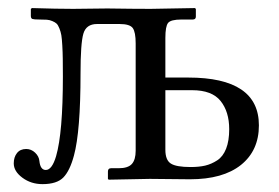

<svg xmlns="http://www.w3.org/2000/svg" viewBox="-20 -451 703 483"><path d="M396 -255.9H453.6Q631.3 -255.9 631.3 -135.7Q631.3 -72.3 586.2 -36.1Q541 0 458 0L356.9 -1L253.4 1L251.5 -1V-19.5Q251.5 -27.8 259.3 -27.8H278.3Q302.2 -27.8 311.8 -38.6Q321.3 -49.3 321.3 -71.8V-341.8Q321.3 -370.1 314 -380.4Q306.6 -390.6 280.8 -390.6H224.1Q196.8 -390.6 189.7 -366.2Q182.6 -341.8 182.6 -266.1Q182.6 -120.6 166 -59.6Q155.8 -21.5 139.4 -4.6Q123 12.2 86.9 12.2Q58.1 12.2 36.4 -3.9Q14.6 -20 14.6 -40Q14.6 -55.7 22.7 -65.9Q30.8 -76.2 45.9 -76.2Q58.6 -76.2 68.4 -66.9Q78.1 -57.6 79.1 -45.9Q81.5 -23.4 95.2 -23.4Q110.8 -23.4 121.1 -58.1Q138.2 -117.2 138.2 -258.8Q138.2 -286.6 137.9 -303.2Q137.7 -319.8 136.7 -336.9Q135.7 -354 134.3 -362.5Q132.8 -371.1 129.4 -379.6Q126 -388.2 122.3 -391.6Q118.7 -395 111.8 -397.9Q105 -400.9 97.7 -401.4Q90.3 -401.9 79.1 -401.9Q65.4 -401.9 61.5 -403.3Q57.6 -404.8 57.6 -411.1V-428.7L60.5 -430.7Q123.5 -428.7 164.1 -428.7L250 -429.7Q316.4 -428.7 358.9 -428.7L470.2 -430.7L472.7 -428.7V-409.2Q472.7 -401.9 464.8 -401.9H436.5Q409.7 -401.9 402.8 -393.3Q396 -384.8 396 -355.5ZM556.6 -126Q556.6 -169.9 534.9 -197Q513.2 -224.1 463.4 -224.1H396V-74.2Q396 -48.3 409.7 -39.6Q423.3 -30.8 459.5 -30.8Q480.5 -30.8 496.1 -34.4Q511.7 -38.1 526.4 -47.6Q541 -57.1 548.8 -76.9Q556.6 -96.7 556.6 -126Z"/></svg>

Font: Libertinage
Style: b
Weight: 400
Designer: OSP
Foundry: OSP
Version: Version 1.0; 2008; OFL relea